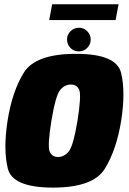

<svg xmlns="http://www.w3.org/2000/svg" viewBox="-20 -848 588 872"><path d="M220.5 4Q403.5 4 456.2 -81.8Q509 -167.5 530.5 -300.5Q551 -431.5 529.8 -517.5Q508.5 -603.5 325.5 -603.5Q141.5 -603.5 88.5 -518.5Q35.5 -433.5 14.5 -300.5Q-6 -169 15.5 -82.5Q37 4 220.5 4ZM243.5 -135Q216 -135 205.5 -160Q195 -185 213.5 -300Q232.5 -414 253 -439Q273.5 -464 301.5 -464Q330 -464 340 -439.2Q350 -414.5 332 -300Q313 -185.5 292.2 -160.2Q271.5 -135 243.5 -135ZM338 -614.5Q360.5 -614.5 376.2 -630.5Q392 -646.5 392 -668.5Q392 -690.5 376.2 -706.2Q360.5 -722 338.5 -722Q316 -722 300.2 -706.2Q284.5 -690.5 284.5 -668.5Q284.5 -646 300 -630.2Q315.5 -614.5 338 -614.5ZM203.5 -757H505L518.5 -828.5H217Z"/></svg>

Font: Anybody Condensed Black
Style: Italic
Weight: 900
Width: 3
Italic angle: -10°
Version: Version 1.113;gftools[0.9.25]